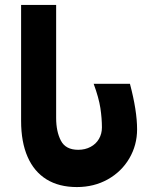

<svg xmlns="http://www.w3.org/2000/svg" viewBox="-20 -745 640 778"><path d="M297 -138Q325 -138 347 -149.8Q369 -161.5 381 -182.2Q393 -203 393 -228.5Q393 -265 386.8 -306.8Q380.5 -348.5 359.5 -405.5H506.5Q535.5 -296.5 535.5 -221Q535.5 -157 504 -103.2Q472.5 -49.5 416.8 -18.2Q361 13 291.5 13Q219 13 168.5 -18.2Q118 -49.5 91.8 -109.5Q65.5 -169.5 65.5 -255V-725H207.5V-267Q207.5 -212 226.8 -175Q246 -138 297 -138Z"/></svg>

Font: JuliaMono Black
Style: Regular
Weight: 900
Monospace: yes
Designer: cormullion
Foundry: corm
Version: Version 0.054; ttfautohint (v1.8.4)